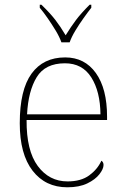

<svg xmlns="http://www.w3.org/2000/svg" viewBox="-20 -786 529 816"><path d="M266 10Q173 10 118.5 -60.5Q64 -131 64 -262Q64 -404 114 -473Q164 -542 257 -542Q340 -542 387.5 -475.5Q435 -409 435 -290V-276H93Q92 -146 140.5 -80.5Q189 -15 267 -15Q324 -15 359 -40.5Q394 -66 411 -103Q420 -97 420 -85Q420 -68 402.5 -45.5Q385 -23 351 -6.5Q317 10 266 10ZM407 -300Q406 -397 368 -457Q330 -517 256 -517Q172 -517 136 -458Q100 -399 95 -300ZM241 -606Q233 -629 217 -655.5Q201 -682 183 -708Q165 -734 149 -753V-766H156Q194 -729 215.5 -701Q237 -673 259 -636Q282 -673 303 -701Q324 -729 361 -766H368V-753Q353 -734 334.5 -708Q316 -682 300 -655.5Q284 -629 276 -606Z"/></svg>

Font: Noto Serif Telugu Thin
Style: Regular
Weight: 100
Designer: Jelle Bosma - Monotype Design Team
Foundry: Monotype Imaging Inc.
Version: Version 2.005; ttfautohint (v1.8.4.7-5d5b)